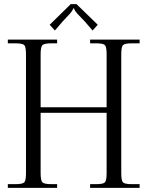

<svg xmlns="http://www.w3.org/2000/svg" viewBox="-20 -911 714 931"><path d="M351 -891 454 -791 429 -763 392 -806Q384 -815 372.5 -826.5Q361 -838 355.5 -844Q350 -850 345 -857.5Q340 -865 339 -870H335Q334 -865 329 -857.5Q324 -850 319 -844.5Q314 -839 302 -826.5Q290 -814 283 -806L246 -763L221 -791L323 -891ZM18 0V-18H53Q89 -18 97.5 -26.5Q106 -35 106 -71V-648Q106 -684 97.5 -692.5Q89 -701 53 -701H18V-719H257V-701H231Q195 -701 186 -692.5Q177 -684 177 -648V-391H497V-648Q497 -684 488.5 -692.5Q480 -701 444 -701H417V-719H657V-701H621Q585 -701 576.5 -692.5Q568 -684 568 -648V-71Q568 -35 576.5 -26.5Q585 -18 621 -18H657V0H417V-18H444Q480 -18 488.5 -26.5Q497 -35 497 -71V-364H177V-71Q177 -35 186 -26.5Q195 -18 231 -18H257V0Z"/></svg>

Font: Foglihten068fMac
Style: Regular
Weight: 500
Designer: gluk (gluksza@wp.pl)
Foundry: gluk (gluksza@wp.pl)
Version: Version 0.68